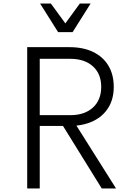

<svg xmlns="http://www.w3.org/2000/svg" viewBox="-20 -1067 740 1087"><path d="M134 0V-800H373Q451 -800 507 -773Q563 -746 593.5 -695.5Q624 -645 624 -575Q624 -507 593.5 -457.5Q563 -408 506.5 -381Q450 -354 373 -354H205V0ZM556 0 328 -368H405L637 0ZM205 -415H378Q459 -415 506 -458Q553 -501 553 -575Q553 -649 506 -691.5Q459 -734 378 -734H205ZM493 -1047 391 -885H309L207 -1047H268L368 -910H332L432 -1047Z"/></svg>

Font: Martian Mono SemiExpanded ExtraLight
Style: Regular
Weight: 250
Monospace: yes
Version: Version 0.930